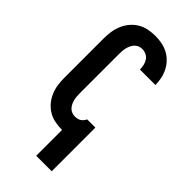

<svg xmlns="http://www.w3.org/2000/svg" viewBox="-294 -808 1088 1088"><g transform="rotate(45 250.0 -264.0)"><path d="M250 215V8H248Q220 8 192 2.5Q164 -3 140 -17.5Q116 -32 98 -53.5Q80 -75 69 -101Q58 -127 54 -154.5Q50 -182 50 -210V-525Q50 -553 54 -580.5Q58 -608 69 -634Q80 -660 98 -681.5Q116 -703 140 -717.5Q164 -732 192 -737.5Q220 -743 248 -743Q274 -743 300 -738Q326 -733 349 -721Q372 -709 390.5 -690Q409 -671 421 -647.5Q433 -624 438.5 -598Q444 -572 444 -546H320Q320 -562 316.5 -578.5Q313 -595 304 -609Q295 -623 279.5 -630.5Q264 -638 248 -638Q235 -638 223 -633.5Q211 -629 202 -619.5Q193 -610 187.5 -598.5Q182 -587 179 -575Q176 -563 175 -550Q174 -537 174 -525V-210Q174 -198 175 -185Q176 -172 179 -160Q182 -148 187.5 -136.5Q193 -125 202 -115.5Q211 -106 223 -101.5Q235 -97 248 -97Q257 -97 266.5 -99Q276 -101 284 -106Q292 -111 298 -118.5Q304 -126 308 -134L309 -135H374V215Z"/></g></svg>

Font: Iosevka Curly Extrabold
Style: Regular
Weight: 800
Monospace: yes
Designer: Belleve Invis
Foundry: Belleve Invis
Version: Version 22.1.2; ttfautohint (v1.8.4)